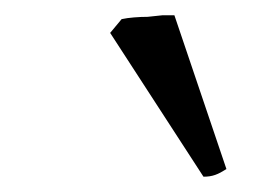

<svg xmlns="http://www.w3.org/2000/svg" viewBox="-20 -732 335 251"><path d="M276 -511 208 -712H192L173 -710C162 -710 148 -709 139 -707L124 -689L246 -501C258 -501 265 -504 276 -511Z"/></svg>

Font: Temporarium
Style: Italic
Weight: 400
Italic angle: -7°
Version: Version 1.1